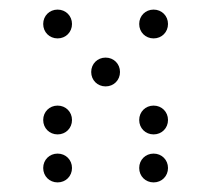

<svg xmlns="http://www.w3.org/2000/svg" viewBox="-20 -400 440 400"><path d="M100 -320C117 -320 130 -333 130 -350C130 -367 117 -380 100 -380C83 -380 70 -367 70 -350C70 -333 83 -320 100 -320ZM300 -320C317 -320 330 -333 330 -350C330 -367 317 -380 300 -380C283 -380 270 -367 270 -350C270 -333 283 -320 300 -320ZM200 -220C217 -220 230 -233 230 -250C230 -267 217 -280 200 -280C183 -280 170 -267 170 -250C170 -233 183 -220 200 -220ZM100 -120C117 -120 130 -133 130 -150C130 -167 117 -180 100 -180C83 -180 70 -167 70 -150C70 -133 83 -120 100 -120ZM300 -120C317 -120 330 -133 330 -150C330 -167 317 -180 300 -180C283 -180 270 -167 270 -150C270 -133 283 -120 300 -120ZM100 -20C117 -20 130 -33 130 -50C130 -67 117 -80 100 -80C83 -80 70 -67 70 -50C70 -33 83 -20 100 -20ZM300 -20C317 -20 330 -33 330 -50C330 -67 317 -80 300 -80C283 -80 270 -67 270 -50C270 -33 283 -20 300 -20Z"/></svg>

Font: TINY 5x3 60
Style: Regular
Weight: 150
Designer: Jack Halten Fahnestock
Foundry: Velvetyne Type Foundry
Version: Version 1.002;hotconv 1.0.109;makeotfexe 2.5.65596